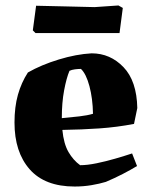

<svg xmlns="http://www.w3.org/2000/svg" viewBox="-20 -671 549 702"><path d="M253 11Q144 11 88.5 -52Q33 -115 33 -223Q33 -280 45.5 -324.5Q58 -369 82 -406Q131 -434 195 -453.5Q259 -473 315 -476Q383 -476 431.5 -425.5Q480 -375 482 -276L470 -218Q408 -206 343.5 -201.5Q279 -197 208 -196Q213 -145 230.5 -115Q248 -85 273 -67Q299 -67 333 -74Q367 -81 401.5 -91Q436 -101 463 -110L481 -64Q458 -50 429 -35Q400 -20 367 -6Q344 1 314.5 6Q285 11 253 11ZM206 -239Q240 -242 270 -245.5Q300 -249 320 -255Q319 -311 307 -356Q295 -401 276 -419Q266 -419 254 -417.5Q242 -416 234 -412Q223 -386 214.5 -341Q206 -296 206 -239ZM110 -550 100 -560 112 -650Q164 -649 222 -647.5Q280 -646 326 -645L413 -651L429 -642L417 -550Z"/></svg>

Font: Labrada ExtraBold
Style: Regular
Weight: 800
Designer: Mercedes Jáuregui
Foundry: Omnibus-Type Team
Version: Version 1.000; ttfautohint (v1.8.4.7-5d5b)